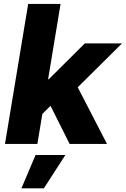

<svg xmlns="http://www.w3.org/2000/svg" viewBox="-20 -748 654 998"><path d="M180.2 -136.2 213.4 -335.9H233.4L420.9 -522.5H614.3L342.8 -253.4H298.8ZM5.9 0 126.5 -727.5H294.9L174.3 0ZM341.8 0 233.4 -216.3 363.3 -334.5 536.1 0ZM91.3 231 165 57.6H319.8L208 231Z"/></svg>

Font: Inter 28pt ExtraBold
Style: Italic
Weight: 800
Italic angle: -9.3988°
Designer: Rasmus Andersson
Foundry: rsms
Version: Version 4.001;git-66647c0bb